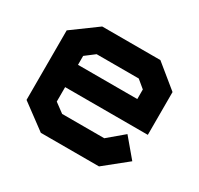

<svg xmlns="http://www.w3.org/2000/svg" viewBox="-109 -611 775 746"><g transform="rotate(30 278.0 -238.5)"><path d="M145 -201V-136L187 -105H376L446 -164L515 -82L413 0H152L40 -83V-395L152 -477H413L516 -393V-201ZM411 -344 376 -373H187L145 -341V-301H411Z"/></g></svg>

Font: Turret Road ExtraBold
Style: Regular
Weight: 800
Designer: Noponies
Foundry: Noponies
Version: Version 1.001; ttfautohint (v1.8)